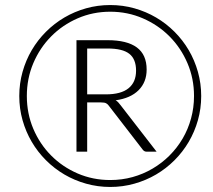

<svg xmlns="http://www.w3.org/2000/svg" viewBox="-20 -735 846 762"><path d="M56.5 -354Q56.5 -403.5 69.5 -449.8Q82.5 -496 106 -536Q129.5 -576 162.5 -609Q195.5 -642 235.5 -665.5Q275.5 -689 321.5 -702Q367.5 -715 417.5 -715Q467.5 -715 513.5 -702Q559.5 -689 599.5 -665.5Q639.5 -642 672.5 -609Q705.5 -576 729 -536Q752.5 -496 765.5 -449.8Q778.5 -403.5 778.5 -354Q778.5 -304 765.5 -258Q752.5 -212 729 -172Q705.5 -132 672.5 -99Q639.5 -66 599.5 -42.5Q559.5 -19 513.2 -6Q467 7 417.5 7Q368 7 321.8 -6Q275.5 -19 235.5 -42.5Q195.5 -66 162.5 -99Q129.5 -132 106 -172Q82.5 -212 69.5 -258Q56.5 -304 56.5 -354ZM86.5 -354Q86.5 -284.5 112.2 -223.8Q138 -163 183 -117.8Q228 -72.5 288.2 -46.5Q348.5 -20.5 417.5 -20.5Q463.5 -20.5 506 -32.2Q548.5 -44 585.5 -65.8Q622.5 -87.5 652.8 -117.8Q683 -148 704.8 -185Q726.5 -222 738.2 -264.8Q750 -307.5 750 -354Q750 -423.5 724 -484.2Q698 -545 652.8 -590.5Q607.5 -636 547 -662.2Q486.5 -688.5 417.5 -688.5Q348.5 -688.5 288.2 -662.2Q228 -636 183 -590.5Q138 -545 112.2 -484.2Q86.5 -423.5 86.5 -354ZM326 -328.5V-133H283.5V-575.5H407Q484 -575.5 523 -546.8Q562 -518 562 -459Q562 -409 530 -377Q498 -345 439 -337Q445 -333.5 449.5 -328.5Q454 -323.5 459 -317L601.5 -133H562Q552.5 -133 546.5 -141L411 -316.5Q407 -322 401 -325.2Q395 -328.5 381 -328.5ZM326 -360.5H400Q460.5 -360.5 490.2 -384.8Q520 -409 520 -454.5Q520 -500.5 493.2 -521.5Q466.5 -542.5 407 -542.5H326Z"/></svg>

Font: Lato TR Light
Style: Italic
Weight: 300
Italic angle: -12°
Designer: Lukasz Dziedzic
Foundry: Lukasz Dziedzic
Version: Version 1.104 2013